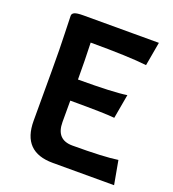

<svg xmlns="http://www.w3.org/2000/svg" viewBox="-122 -746 759 840"><g transform="rotate(20 258.0 -326.0)"><path d="M196.8 -182.6Q196.8 -100.6 272.9 -100.6Q419.9 -100.6 483.4 -110.4L503.4 0H217.8Q76.2 0 76.2 -144.5V-375.5Q76.2 -486.8 73.7 -549.1Q71.3 -611.3 71.3 -631.8Q71.3 -641.6 82 -647Q92.8 -652.3 124.5 -652.3H474.6L455.1 -541.5Q370.6 -551.3 193.8 -551.3Q196.8 -470.7 196.8 -380.4Q360.4 -380.4 423.3 -390.1L403.3 -277.3Q360.4 -282.2 196.8 -282.2Z"/></g></svg>

Font: Bainsley
Style: Bold
Weight: 700
Designer: Paul James MIller
Foundry: High-Logic / Made with FontCreator
Version: Version 1.411;March 28, 2021;FontCreator 13.0.0.2683 64-bit